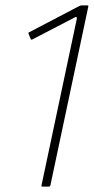

<svg xmlns="http://www.w3.org/2000/svg" viewBox="-20 -693 348 713"><path d="M137 0Q133 0 134 -4L265 -622Q267 -634 257 -628L101 -547Q96 -544 94 -548L86 -568Q84 -571 88 -573L258 -662Q264 -665 271.5 -669Q279 -673 283 -673H305Q309 -673 308 -669L167 -4Q166 -2 165 -1Q164 0 162 0Z"/></svg>

Font: Glory Thin
Style: Italic
Weight: 100
Italic angle: -12°
Designer: Robert Leuschke
Foundry: Robert Leuschke
Version: Version 1.011